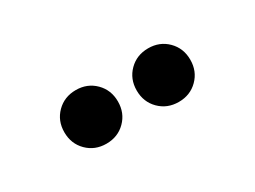

<svg xmlns="http://www.w3.org/2000/svg" viewBox="-27 -881 634 478"><g transform="rotate(-30 290.0 -642.0)"><path d="M186 -565Q153 -565 131 -587Q109 -609 109 -642Q109 -675 131 -697Q153 -719 186 -719Q219 -719 241 -697Q263 -675 263 -642Q263 -609 241 -587Q219 -565 186 -565ZM394 -565Q361 -565 339 -587Q317 -609 317 -642Q317 -675 339 -697Q361 -719 394 -719Q427 -719 449 -697Q471 -675 471 -642Q471 -609 449 -587Q427 -565 394 -565Z"/></g></svg>

Font: Sometype Mono
Style: Bold
Weight: 700
Monospace: yes
Designer: Ryoichi Tsunekawa
Foundry: Dharma Type
Version: Version 1.000; ttfautohint (v1.8.3)